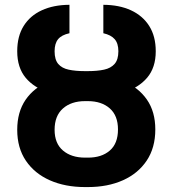

<svg xmlns="http://www.w3.org/2000/svg" viewBox="-20 -757 707 787"><path d="M328.8 -450.3H340Q423.5 -450.3 485.6 -424.5Q547.7 -398.6 582.1 -348.8Q616.6 -299.1 616.6 -226.5Q616.6 -151.3 581.3 -98.6Q546.1 -45.9 483.9 -18.1Q421.6 9.8 340 9.8H328.8Q247.1 9.8 184.5 -17.9Q121.8 -45.6 86.2 -98.1Q50.6 -150.6 50.6 -225Q50.6 -297.8 84.9 -348Q119.3 -398.1 182 -424.2Q244.7 -450.3 328.8 -450.3ZM340 -342.5H328.8Q272 -342.5 237.9 -312.3Q203.8 -282.1 203.8 -225Q203.8 -169.2 238 -140.1Q272.3 -110.9 328.8 -110.9H340Q396.2 -110.6 429.9 -139.7Q463.6 -168.7 463.6 -226.5Q463.6 -283.1 429.9 -312.8Q396.2 -342.5 340 -342.5ZM326.7 -465.5H340.7Q378.8 -465.5 406.6 -471.5Q434.4 -477.5 449.8 -495.1Q465.2 -512.7 465.2 -546.9Q465.2 -579 450.1 -596.4Q435 -613.8 403.6 -620.8V-737.3Q468.8 -737 516.9 -714.8Q565 -692.6 591.7 -650.4Q618.4 -608.1 618.4 -546.9Q618.4 -480 583.1 -438.4Q547.8 -396.9 485.3 -377.6Q422.8 -358.2 340.7 -358.2H326.7Q244.6 -358.2 182.3 -377.3Q120.1 -396.4 85.3 -438.1Q50.6 -479.7 50.6 -546.9Q50.6 -608.4 77 -650.6Q103.4 -692.9 151.5 -714.9Q199.6 -737 264.7 -737.3V-620.8Q232.5 -613.8 218.1 -596.3Q203.8 -578.8 203.8 -546.9Q203.8 -512.2 218.9 -494.7Q234 -477.2 261.7 -471.4Q289.3 -465.5 326.7 -465.5Z"/></svg>

Font: Atlassian Sans
Style: Regular
Weight: 400
Designer: Rasmus Andersson
Foundry: Modifications by Atlassian Pty Ltd, manufactured by rsms
Version: Version 4.001;git-9221beed3